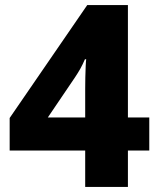

<svg xmlns="http://www.w3.org/2000/svg" viewBox="-20 -735 623 755"><path d="M567 -143H483V0H315V-143H18V-271L323 -715H483V-273H567ZM315 -386Q315 -405 315.5 -430.5Q316 -456 317 -476.5Q318 -497 319 -502H314Q305 -481 296 -465Q287 -449 275 -431L168 -273H315Z"/></svg>

Font: Noto Sans Lao Looped ExtraBold
Style: Regular
Weight: 800
Designer: Mark Frömberg, Ben Mitchell
Foundry: The Fontpad Ltd
Version: Version 1.002; ttfautohint (v1.8.4.7-5d5b)